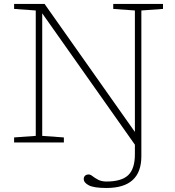

<svg xmlns="http://www.w3.org/2000/svg" viewBox="-20 -727 894 980"><path d="M701.5 70.5Q701.5 232.5 523.5 232.5Q459.5 232.5 433.5 219Q407.5 205.5 407.5 186.5Q407.5 176.5 414 170Q420.5 163.5 433 163.5Q441.5 163.5 452.8 172.5Q464 181.5 481.2 190.5Q498.5 199.5 523.5 199.5Q600 199.5 634.2 167.2Q668.5 135 668.5 60V11.5L195.5 -659V-33.5L306 -25.5V0H52V-25.5L162.5 -33.5V-673.5L52 -681.5V-707H207.5L668.5 -53.5V-673.5L558 -681.5V-707H812V-681.5L701.5 -673.5Z"/></svg>

Font: Newsreader Caption ExtraLight
Style: Regular
Weight: 275
Designer: Hugues Gentile
Foundry: Production Type
Version: Version 1.001